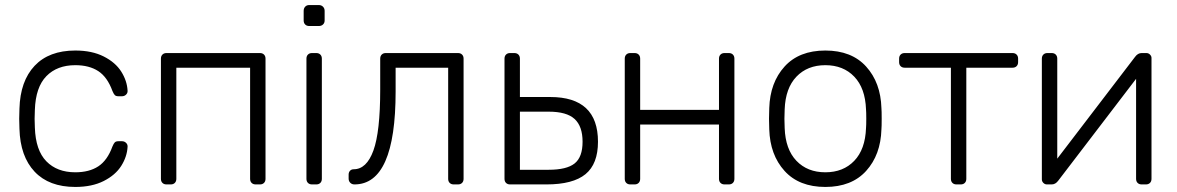

<svg xmlns="http://www.w3.org/2000/svg" viewBox="-20 -730 4659 760"><path d="M278 10Q174 10 117 -50.5Q60 -111 57 -220L56 -260L57 -300Q60 -409 117 -469.5Q174 -530 278 -530Q344 -530 390.5 -506.5Q437 -483 460 -446.5Q483 -410 485 -371Q485 -370 485 -369Q485 -361 478.5 -355Q472 -349 463 -349H449Q439 -349 434.5 -353.5Q430 -358 425 -370Q405 -425 369 -448.5Q333 -472 278 -472Q206 -472 163.5 -428.5Q121 -385 118 -295L117 -260L118 -225Q121 -135 163.5 -91.5Q206 -48 278 -48Q333 -48 369 -71.5Q405 -95 425 -150Q430 -162 434.5 -166.5Q439 -171 449 -171H463Q472 -171 478.5 -165Q485 -159 485 -151Q485 -150 485 -149Q483 -110 460 -73.5Q437 -37 390.5 -13.5Q344 10 278 10Z M639 0Q629 0 623 -6Q617 -12 617 -22V-498Q617 -508 623 -514Q629 -520 639 -520H1009Q1019 -520 1025 -514Q1031 -508 1031 -498V-22Q1031 -12 1025 -6Q1019 0 1009 0H992Q982 0 976 -6Q970 -12 970 -22V-462H678V-22Q678 -12 672 -6Q666 0 656 0Z M1204 -627Q1194 -627 1188 -633Q1182 -639 1182 -649V-687Q1182 -697 1188 -703.5Q1194 -710 1204 -710H1242Q1252 -710 1258.5 -703.5Q1265 -697 1265 -687V-649Q1265 -639 1258.5 -633Q1252 -627 1242 -627ZM1215 0Q1205 0 1199 -6Q1193 -12 1193 -22V-498Q1193 -508 1199 -514Q1205 -520 1215 -520H1232Q1242 -520 1248 -514Q1254 -508 1254 -498V-22Q1254 -12 1248 -6Q1242 0 1232 0Z M1383 0Q1373 0 1366.5 -6.5Q1360 -13 1360 -23V-39Q1360 -48 1365.5 -54Q1371 -60 1380 -60Q1431 -60 1458 -134Q1485 -208 1485 -375V-498Q1485 -508 1491 -514Q1497 -520 1507 -520H1793Q1803 -520 1809 -514Q1815 -508 1815 -498V-22Q1815 -12 1809 -6Q1803 0 1793 0H1776Q1766 0 1760 -6Q1754 -12 1754 -22V-462H1546V-368Q1546 0 1383 0Z M1999 0Q1989 0 1983 -6Q1977 -12 1977 -22V-498Q1977 -508 1983 -514Q1989 -520 1999 -520H2016Q2026 -520 2032 -514Q2038 -508 2038 -498V-346H2158Q2347 -346 2347 -169Q2347 -81 2297.5 -40.5Q2248 0 2143 0ZM2152 -58Q2223 -58 2254.5 -83Q2286 -108 2286 -169Q2286 -230 2254.5 -259Q2223 -288 2152 -288H2038V-58Z M2475 0Q2465 0 2459 -6Q2453 -12 2453 -22V-498Q2453 -508 2459 -514Q2465 -520 2475 -520H2492Q2502 -520 2508 -514Q2514 -508 2514 -498V-295H2826V-498Q2826 -508 2832 -514Q2838 -520 2848 -520H2865Q2875 -520 2881 -514Q2887 -508 2887 -498V-22Q2887 -12 2881 -6Q2875 0 2865 0H2848Q2838 0 2832 -6Q2826 -12 2826 -22V-237H2514V-22Q2514 -12 2508 -6Q2502 0 2492 0Z M3247 10Q3143 10 3085.5 -53.5Q3028 -117 3025 -218L3024 -260L3025 -302Q3028 -403 3085.5 -466.5Q3143 -530 3247 -530Q3351 -530 3408.5 -466.5Q3466 -403 3469 -302Q3470 -292 3470 -260Q3470 -228 3469 -218Q3466 -117 3408.5 -53.5Q3351 10 3247 10ZM3247 -48Q3318 -48 3361.5 -93.5Q3405 -139 3408 -223Q3409 -233 3409 -260Q3409 -287 3408 -297Q3405 -381 3361.5 -426.5Q3318 -472 3247 -472Q3176 -472 3132.5 -426.5Q3089 -381 3086 -297L3085 -260L3086 -223Q3089 -139 3132.5 -93.5Q3176 -48 3247 -48Z M3766 0Q3756 0 3750 -6Q3744 -12 3744 -22V-462H3561Q3551 -462 3545 -468Q3539 -474 3539 -484V-498Q3539 -508 3545 -514Q3551 -520 3561 -520H3988Q3998 -520 4004 -514Q4010 -508 4010 -498V-484Q4010 -474 4004 -468Q3998 -462 3988 -462H3805V-22Q3805 -12 3799 -6Q3793 0 3783 0Z M4518 -520Q4526 -520 4532 -514Q4538 -508 4538 -501V-22Q4538 -12 4532 -6Q4526 0 4516 0H4499Q4489 0 4483 -6Q4477 -12 4477 -22V-418L4169 -15Q4158 0 4143 0H4124Q4116 0 4110 -6Q4104 -12 4104 -20V-498Q4104 -508 4110 -514Q4116 -520 4126 -520H4143Q4153 -520 4159 -514Q4165 -508 4165 -498V-102L4473 -505Q4484 -520 4499 -520Z"/></svg>

Font: Rubik AZ
Style: Regular
Weight: 300
Designer: Hubert and Fischer
Foundry: Hubert & Fischer
Version: Version 2.000